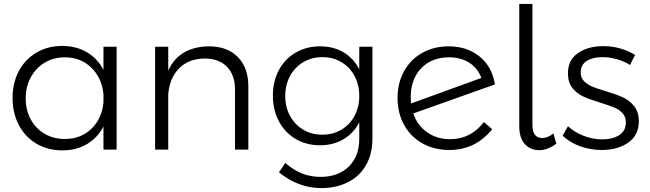

<svg xmlns="http://www.w3.org/2000/svg" viewBox="-20 -762 3309 978"><path d="M574 -524V0H507V-118Q477 -60 423 -28Q369 4 298 4Q224 4 166 -30Q108 -64 76 -125Q44 -186 44 -263Q44 -340 76 -400Q108 -460 165.5 -494Q223 -528 296 -528Q368 -528 422.5 -496Q477 -464 507 -406V-524ZM507 -240V-282Q499 -365 445 -417.5Q391 -470 310 -470Q253 -470 208 -443Q163 -416 137 -368.5Q111 -321 111 -261Q111 -201 136.5 -154Q162 -107 207.5 -80.5Q253 -54 310 -54Q391 -54 445 -105.5Q499 -157 507 -240Z M1245 -322V0H1177V-306Q1177 -380 1136 -422Q1095 -464 1022 -464Q941 -463 892.5 -414Q844 -365 837 -282V0H770V-524H837V-402Q864 -463 916.5 -494Q969 -525 1044 -526Q1138 -526 1191.5 -471.5Q1245 -417 1245 -322Z M1877 -524V-55Q1877 21 1845 78Q1813 135 1753.5 165.5Q1694 196 1616 196Q1500 196 1401 116L1433 68Q1473 103 1517 121Q1561 139 1613 139Q1703 139 1756.5 86.5Q1810 34 1810 -54V-139Q1782 -84 1730 -53Q1678 -22 1610 -22Q1540 -22 1485.5 -54.5Q1431 -87 1400.5 -144.5Q1370 -202 1370 -275Q1370 -348 1400.5 -405Q1431 -462 1486 -494Q1541 -526 1611 -526Q1679 -526 1730 -495.5Q1781 -465 1810 -409V-524ZM1810 -273Q1810 -330 1786 -375Q1762 -420 1719 -445.5Q1676 -471 1622 -471Q1568 -471 1525 -445.5Q1482 -420 1457.5 -375Q1433 -330 1433 -273Q1433 -216 1457.5 -171.5Q1482 -127 1524.5 -101.5Q1567 -76 1622 -76Q1676 -76 1719 -101.5Q1762 -127 1786 -172Q1810 -217 1810 -273Z M2445 -140 2487 -104Q2402 2 2269 2Q2192 2 2132 -31.5Q2072 -65 2038.5 -125.5Q2005 -186 2005 -263Q2005 -339 2038 -399Q2071 -459 2130.5 -492.5Q2190 -526 2266 -526Q2359 -526 2423 -474Q2487 -422 2501 -332L2085 -184Q2106 -123 2156 -88Q2206 -53 2273 -53Q2377 -53 2445 -140ZM2072 -265Q2072 -255 2074 -235L2432 -365Q2412 -417 2369 -443.5Q2326 -470 2267 -470Q2179 -470 2125.5 -414.5Q2072 -359 2072 -265Z M2743 -59Q2770 -59 2799 -82L2814 -30Q2768 3 2728 3Q2681 3 2653 -28.5Q2625 -60 2625 -118V-742H2692V-125Q2692 -59 2743 -59Z M3049 -471Q2999 -471 2968.5 -451.5Q2938 -432 2938 -393Q2938 -366 2954.5 -349Q2971 -332 2995.5 -321.5Q3020 -311 3064 -298Q3118 -282 3152 -266.5Q3186 -251 3210 -221.5Q3234 -192 3234 -144Q3234 -73 3180 -35.5Q3126 2 3045 2Q2988 2 2935 -17Q2882 -36 2846 -71L2873 -119Q2907 -88 2953.5 -70Q3000 -52 3048 -52Q3101 -52 3134.5 -74Q3168 -96 3168 -138Q3168 -167 3151 -185.5Q3134 -204 3108.5 -214.5Q3083 -225 3038 -239Q2985 -255 2952 -270Q2919 -285 2896 -313.5Q2873 -342 2873 -388Q2873 -457 2924.5 -492Q2976 -527 3053 -527Q3098 -527 3140 -515Q3182 -503 3215 -482L3189 -431Q3159 -450 3122 -460.5Q3085 -471 3049 -471Z"/></svg>

Font: TypoPRO Montserrat Alternates
Style: Regular
Weight: 300
Designer: Julieta Ulanovsky
Foundry: Julieta Ulanovsky
Version: Version 6.001